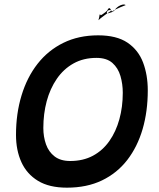

<svg xmlns="http://www.w3.org/2000/svg" viewBox="-20 -819 717 864"><path d="M281 25.5Q201.5 25.5 151 -5.2Q100.5 -36 76.2 -89.5Q52 -143 52 -212Q52 -307.5 76.8 -389.2Q101.5 -471 149 -531.8Q196.5 -592.5 265.2 -626.2Q334 -660 421.5 -660Q505 -660 553.8 -627Q602.5 -594 623.8 -537.8Q645 -481.5 645 -412.5Q645 -318 621.8 -238.2Q598.5 -158.5 552.8 -99.2Q507 -40 439 -7.2Q371 25.5 281 25.5ZM296 -94.5Q354 -94.5 398.2 -118.2Q442.5 -142 472.2 -184.5Q502 -227 517.2 -282.5Q532.5 -338 532.5 -401.5Q532.5 -441 522 -477Q511.5 -513 485.8 -535.8Q460 -558.5 414 -558.5Q355.5 -558.5 310.8 -533.5Q266 -508.5 235.8 -464.5Q205.5 -420.5 190.2 -363.8Q175 -307 175 -243Q175 -203.5 187 -169.5Q199 -135.5 225.8 -115Q252.5 -94.5 296 -94.5ZM480.5 -771Q478.5 -776.5 476.5 -779.2Q474.5 -782 472.2 -782.2Q470 -782.5 467.8 -780.2Q465.5 -778 463.5 -773Q461.5 -770 454.8 -764.5Q448 -759 441.5 -754.8Q435 -750.5 433.5 -750Q431 -754 429.8 -754.2Q428.5 -754.5 428 -751.2Q427.5 -748 426.5 -742Q425.5 -736 423 -728Q425 -730.5 433 -737Q441 -743.5 453.5 -752.5Q466 -761.5 480.5 -771ZM545.5 -796Q542.5 -799 536.2 -798.8Q530 -798.5 522.2 -795.2Q514.5 -792 507.2 -786Q500 -780 494.5 -771.5Q489 -766.5 481.8 -763.8Q474.5 -761 468.8 -759.8Q463 -758.5 461 -759Q460 -765 463 -768.8Q466 -772.5 470.8 -773.5Q475.5 -774.5 479.2 -773Q483 -771.5 483.5 -767Q487.5 -770.5 504.2 -778.5Q521 -786.5 545.5 -796Z"/></svg>

Font: Grandstander Thin Medium
Style: Italic
Weight: 500
Italic angle: -15°
Version: Version 1.200